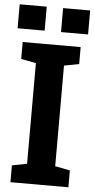

<svg xmlns="http://www.w3.org/2000/svg" viewBox="-64 -935 477 970"><g transform="rotate(5 174.5 -449.5)"><path d="M27.3 0V-85.4L103 -100.1V-610.4L27.3 -625V-710.9H321.3V-625L245.6 -610.4V-100.1L321.3 -85.4V0ZM215.8 -777.8V-899.4H353V-777.8ZM-4.4 -777.8V-899.4H132.8V-777.8Z"/></g></svg>

Font: Roboto Slab LO
Style: Bold
Weight: 700
Designer: Google
Version: Version 2.000